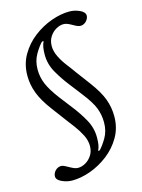

<svg xmlns="http://www.w3.org/2000/svg" viewBox="-127 -783 740 1003"><g transform="rotate(-15 243.0 -281.5)"><path d="M137 147Q109 147 81.5 134.5Q54 122 54 103Q54 90 63 77.5Q72 65 87.5 60Q103 55 122 66L146 79Q157 85 165.5 88Q174 91 184 91Q203 91 223.5 79.5Q244 68 258 46.5Q272 25 272 -4Q272 -34 257 -63.5Q242 -93 221.5 -120.5Q201 -148 184 -170L128 -245Q86 -301 68.5 -347.5Q51 -394 51 -442Q51 -504 79.5 -553.5Q108 -603 153.5 -638Q199 -673 251 -691.5Q303 -710 349 -710Q378 -710 405 -697.5Q432 -685 432 -666Q432 -654 423 -641.5Q414 -629 399 -624Q384 -619 364 -629L340 -642Q319 -654 302 -654Q283 -654 262.5 -642.5Q242 -631 228 -609.5Q214 -588 214 -559Q214 -530 229 -500Q244 -470 265 -443Q286 -416 302 -393L358 -318Q402 -259 418.5 -214Q435 -169 435 -121Q435 -59 406.5 -9.5Q378 40 332.5 75Q287 110 235.5 128.5Q184 147 137 147ZM306 32H315Q333 14 354 -21.5Q375 -57 375 -104Q375 -144 361 -181Q347 -218 304 -273L250 -343Q220 -381 193.5 -427Q167 -473 167 -525Q167 -548 170 -565Q173 -582 180 -595H171Q153 -577 132 -541.5Q111 -506 111 -459Q111 -419 126.5 -381.5Q142 -344 182 -291L236 -221Q266 -183 292.5 -136.5Q319 -90 319 -38Q319 -16 316.5 1Q314 18 306 32Z"/></g></svg>

Font: Hedvig Letters Serif 12pt
Style: Regular
Weight: 400
Designer: Alexander Örn & Tor Weibull
Foundry: Kanon Foundry
Version: Version 1.000; ttfautohint (v1.8.4.7-5d5b)